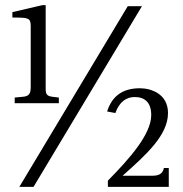

<svg xmlns="http://www.w3.org/2000/svg" viewBox="-20 -724 711 744"><path d="M37 -324H208V-346L183 -349C162 -352 157 -358 157 -381V-704H144L28 -677V-656C90 -656 99 -655 99 -623V-386C99 -361 92 -351 69 -349L37 -346ZM55 0H110L530 -700H475ZM398 0H634V-73H615C612 -58 604 -43 571 -43H455C546 -124 631 -200 631 -286C631 -360 566 -382 522 -382C459 -382 415 -355 395 -292L427 -286C443 -331 471 -348 502 -348C541 -348 566 -327 566 -278C566 -204 482 -109 398 -24Z"/></svg>

Font: Hedvig Letters Serif 24pt
Style: Regular
Weight: 400
Designer: Alexander Örn & Tor Weibull
Foundry: Kanon Foundry
Version: Version 1.000